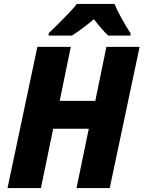

<svg xmlns="http://www.w3.org/2000/svg" viewBox="-20 -951 726 971"><path d="M18 0 169 -714H338L282 -441H462L518 -714H686L535 0H367L429 -300H249L187 0ZM226 -771V-783Q247 -803 273.5 -829Q300 -855 325.5 -882Q351 -909 369 -931H559Q573 -897 597 -854.5Q621 -812 640 -783V-771H527Q511 -786 490 -810.5Q469 -835 455 -854Q428 -831 400.5 -810.5Q373 -790 344 -771Z"/></svg>

Font: Noto Sans Disp ExtBd
Style: Italic
Weight: 800
Italic angle: -12°
Designer: Monotype Design Team
Foundry: Monotype Imaging Inc.
Version: Version 2.000;GOOG;noto-source:20170915:90ef993387c0